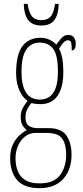

<svg xmlns="http://www.w3.org/2000/svg" viewBox="-20 -739 431 1001"><path d="M186 242Q105 242 69 199.5Q33 157 33 87Q33 43 47.5 13.5Q62 -16 82 -34Q102 -52 120 -61Q108 -69 98 -85Q88 -101 88 -130Q88 -156 99.5 -177Q111 -198 124 -213Q99 -229 81.5 -267Q64 -305 64 -357Q64 -456 97.5 -499Q131 -542 191 -542Q218 -542 240 -531Q262 -520 273 -506Q287 -525 301 -541Q315 -557 337 -557Q356 -557 365.5 -543.5Q375 -530 375 -512Q375 -476 354 -476Q354 -504 351 -516.5Q348 -529 333 -529Q324 -529 313.5 -519.5Q303 -510 288 -485Q298 -466 304 -438Q310 -410 310 -362Q310 -283 280 -239.5Q250 -196 191 -196Q181 -196 166.5 -197.5Q152 -199 144 -202Q132 -188 122.5 -170.5Q113 -153 113 -126Q113 -96 129.5 -83.5Q146 -71 177 -71H234Q300 -71 326.5 -32Q353 7 353 67Q353 146 309.5 194Q266 242 186 242ZM188 -220Q282 -220 282 -365Q282 -451 257.5 -484Q233 -517 186 -517Q143 -517 117.5 -481Q92 -445 92 -364Q92 -294 115.5 -257Q139 -220 188 -220ZM187 217Q261 217 293 174Q325 131 325 67Q325 14 304.5 -16Q284 -46 222 -46H165Q135 -46 111.5 -28Q88 -10 74.5 20Q61 50 61 86Q61 122 72 151.5Q83 181 110.5 199Q138 217 187 217ZM196 -606Q148 -606 126.5 -635Q105 -664 104 -719H124Q131 -671 147.5 -652.5Q164 -634 196 -634Q227 -634 243.5 -652Q260 -670 267 -719H286Q285 -664 264 -635Q243 -606 196 -606Z"/></svg>

Font: Noto Serif Georgian ExtraCondensed Thin
Style: Regular
Weight: 100
Width: 2
Designer: Monotype Design Team, Akaki Razmadze
Foundry: Google LLC
Version: Version 2.003; ttfautohint (v1.8.4.7-5d5b)